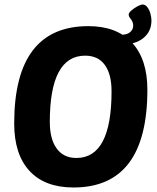

<svg xmlns="http://www.w3.org/2000/svg" viewBox="-20 -824 698 852"><path d="M306 8Q179 8 111 -65.5Q43 -139 43 -276Q43 -708 372 -708Q498 -708 566 -634.5Q634 -561 634 -426Q634 8 306 8ZM319 -123Q475 -123 475 -419Q475 -495 445 -536Q415 -577 358 -577Q201 -577 201 -283Q201 -207 231.5 -165Q262 -123 319 -123ZM494 -626 499 -670H522Q544 -670 557.5 -681.5Q571 -693 571 -710Q571 -726 561 -738.5Q551 -751 551 -759Q551 -767 563 -777.5Q575 -788 590 -796Q605 -804 613 -804Q625 -804 634 -792Q643 -780 647.5 -763.5Q652 -747 652 -733Q652 -684 616 -655Q580 -626 517 -626Z"/></svg>

Font: Asap Semi Condensed Semi Condensed Regular
Style: Bold Italic
Weight: 700
Width: 4
Italic angle: -6°
Designer: Pablo Cosgaya
Foundry: Omnibus-Type
Version: Version 3.001; ttfautohint (v1.8.4.7-5d5b)